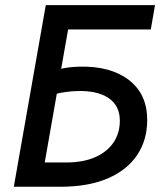

<svg xmlns="http://www.w3.org/2000/svg" viewBox="-20 -713 626 733"><path d="M32.7 0 58.6 -92.8H233.4Q297.4 -92.8 343 -112.8Q388.7 -132.8 413.1 -168.7Q437.5 -204.6 437.5 -252Q437.5 -311 392.8 -339.8Q348.1 -368.7 269.5 -365.2Q229 -363.3 195.8 -355.2Q162.6 -347.2 125.5 -335L140.6 -426.8Q176.8 -440.9 208.5 -449.2Q240.2 -457.5 283.2 -458.5Q401.9 -461.4 471.9 -407.7Q542 -354 542 -254.9Q542 -178.2 503.4 -120.8Q464.8 -63.5 390.9 -31.7Q316.9 0 210.4 0ZM32.7 0 154.8 -693.4H256.3L139.2 -26.9ZM138.7 -600.6 154.8 -693.4H571.8L555.7 -600.6Z"/></svg>

Font: Cascadia Code
Style: Italic
Weight: 400
Italic angle: -10°
Designer: Aaron Bell
Foundry: Saja Typeworks
Version: Version 2407.024